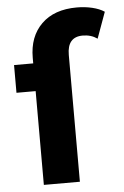

<svg xmlns="http://www.w3.org/2000/svg" viewBox="-54 -789 536 828"><g transform="rotate(-5 214.5 -375.0)"><path d="M429 -721 388 -608Q361 -627 325 -627Q258 -627 258 -549V0H102V-406H19V-526H102V-550Q102 -642 157 -696Q212 -750 310 -750Q345 -750 376.5 -742.5Q408 -735 429 -721Z"/></g></svg>

Font: Montserrat Alternates
Style: Bold
Weight: 700
Designer: Julieta Ulanovsky
Foundry: Julieta Ulanovsky
Version: Version 7.200